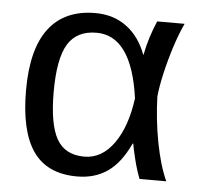

<svg xmlns="http://www.w3.org/2000/svg" viewBox="-44 -584 667 640"><g transform="rotate(5 289.0 -264.0)"><path d="M411.6 -115.7Q380.9 -49.3 338.1 -19.8Q295.4 9.8 236.3 9.8Q136.2 9.8 89.1 -57.6Q42 -125 42 -261.7Q42 -400.4 95 -469.2Q147.9 -538.1 250 -538.1Q311.5 -538.1 355.2 -505.4Q398.9 -472.7 420.9 -413.6H421.9Q432.6 -470.2 457.5 -528.3H549.3Q533.2 -494.1 518.3 -447.8Q503.4 -401.4 493.2 -356.2Q482.9 -311 480 -278.8Q482.4 -200.7 496.8 -125.5Q511.2 -50.3 534.2 0H444.8Q433.1 -29.8 424.6 -64.7Q416 -99.6 413.6 -115.7ZM134.3 -264.6Q134.3 -156.2 162.1 -107.2Q189.9 -58.1 254.4 -58.1Q313 -58.1 353.3 -114.5Q393.6 -170.9 406.2 -266.6Q377.4 -473.1 259.8 -473.1Q193.4 -473.1 163.8 -424.1Q134.3 -375 134.3 -264.6Z"/></g></svg>

Font: Arimo
Style: Regular
Weight: 400
Designer: Steve Matteson
Foundry: Monotype Imaging Inc.
Version: Version 1.33